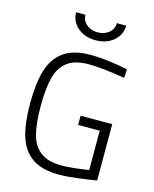

<svg xmlns="http://www.w3.org/2000/svg" viewBox="-134 -1009 886 1108"><g transform="rotate(15 308.5 -455.5)"><path d="M60 -345Q60 -465 83.5 -543Q107 -621 165 -663Q223 -705 325 -705Q377 -705 440 -697Q503 -689 549 -679L546 -627Q408 -650 330 -650Q247 -650 202 -616Q157 -582 140 -516.5Q123 -451 123 -345Q123 -241 140 -176.5Q157 -112 202 -78.5Q247 -45 329 -45Q388 -45 489 -61V-296H360V-351H549V-15Q507 -7 438.5 1.5Q370 10 326 10Q224 10 165.5 -31Q107 -72 83.5 -149.5Q60 -227 60 -345ZM180 -921H236Q237 -885 264 -863Q291 -841 330 -841Q369 -841 396 -863Q423 -885 424 -921H480Q478 -864 436 -829Q394 -794 330 -794Q266 -794 224 -829Q182 -864 180 -921Z"/></g></svg>

Font: Cairo Light
Style: Regular
Weight: 300
Designer: Mohamed Gaber, Accademia di Belle Arti di Urbino and others
Foundry: Kief Type Foundry, Accademia di Belle Arti di Urbino and others
Version: Version 3.011